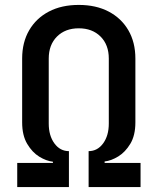

<svg xmlns="http://www.w3.org/2000/svg" viewBox="-20 -760 640 780"><path d="M50 0V-98H195V-103Q168 -106 139.5 -123.5Q111 -141 90.5 -175.5Q70 -210 70 -263V-522Q70 -588 98.5 -637Q127 -686 178.5 -713Q230 -740 300 -740Q370 -740 421.5 -713Q473 -686 501.5 -637Q530 -588 530 -522V-263Q530 -210 509.5 -176Q489 -142 460.5 -124.5Q432 -107 405 -104V-98H551V0H340V-146Q376 -146 399 -177.5Q422 -209 422 -258V-522Q422 -578 388.5 -611.5Q355 -645 300 -645Q245 -645 211.5 -611.5Q178 -578 178 -522V-258Q178 -209 201 -177.5Q224 -146 260 -146V0Z"/></svg>

Font: JetBrains Mono SemiBold
Style: Regular
Weight: 472
Monospace: yes
Designer: Philipp Nurullin, Konstantin Bulenkov
Foundry: JetBrains
Version: Version 2.305; ttfautohint (v1.8.4.7-5d5b)